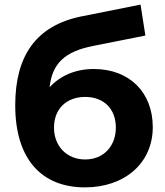

<svg xmlns="http://www.w3.org/2000/svg" viewBox="-20 -800 713 832"><path d="M386 -501C307 -501 241 -472 195 -422C206 -525 261 -577 384 -601L610 -646L589 -780L333 -729C136 -689 46 -558 46 -344C46 -105 165 12 348 12C519 12 642 -92 642 -249C642 -400 541 -501 386 -501ZM349 -109C270 -109 214 -166 214 -247C214 -329 269 -380 349 -380C429 -380 482 -329 482 -247C482 -169 431 -109 349 -109Z"/></svg>

Font: AWKNG-Font
Style: Bold
Weight: 700
Designer: Awakening Church
Foundry: Awakening Church
Version: Version 1.700;PS 001.700;hotconv 1.0.88;makeotf.lib2.5.64775